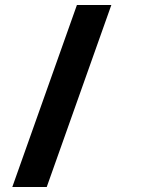

<svg xmlns="http://www.w3.org/2000/svg" viewBox="-20 -672 606 764"><path d="M29 72H166L423 -652H286Z"/></svg>

Font: Charger EcoBlack
Style: OpObl
Weight: 1000
Designer: Jasper
Foundry: Cannot Into Space Fonts
Version: Version 1.1